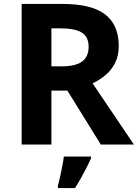

<svg xmlns="http://www.w3.org/2000/svg" viewBox="-20 -734 700 975"><path d="M298 -714Q444 -714 513.5 -661Q583 -608 583 -500Q583 -451 564.5 -414.5Q546 -378 515.5 -352.5Q485 -327 450 -311L660 0H492L322 -274H241V0H90V-714ZM287 -590H241V-397H290Q365 -397 397.5 -422Q430 -447 430 -496Q430 -547 395.5 -568.5Q361 -590 287 -590ZM442 71Q432 93 419.5 117.5Q407 142 392.5 168Q378 194 361 221H274V208Q280 188 285.5 162Q291 136 296.5 109Q302 82 304 61H442Z"/></svg>

Font: Noto Sans New Tai Lue
Style: Regular
Weight: 400
Designer: Monotype Design Team
Foundry: Monotype Imaging Inc.
Version: Version 2.003